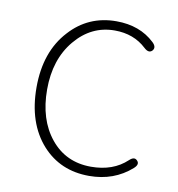

<svg xmlns="http://www.w3.org/2000/svg" viewBox="-67 -602 627 676"><g transform="rotate(10 246.0 -263.5)"><path d="M295 13Q192 13 127 -59Q59 -135 59 -262.5Q59 -390 130 -467Q196 -540 296 -540Q380 -540 433 -490Q450 -474 439 -461Q427 -448 409 -465Q364 -507 296 -507Q212 -507 154.5 -438Q97 -369 97 -261.5Q97 -154 151.5 -87Q206 -20 296 -20Q375 -20 424 -66Q441 -82 452 -70Q464 -58 446 -42Q384 13 295 13Z"/></g></svg>

Font: Resource Han Rounded JP ExtraLight
Style: Regular
Weight: 250
Designer: Cyano Hao (round all glyphs); Ryoko NISHIZUKA 西塚涼子 (kana, bopomofo & ideographs); Paul D. Hunt (Latin, Greek & Cyrillic)
Foundry: Cyano Hao
Version: 0.990